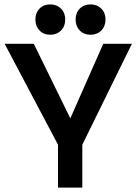

<svg xmlns="http://www.w3.org/2000/svg" viewBox="-20 -848 617 868"><path d="M242.2 0V-193.8L1 -649.9H132.8L297.9 -313L446.8 -649.9H576.2L352.1 -193.8V0ZM438 -710.2Q418.9 -690.9 389.2 -690.9Q359.4 -690.9 340.6 -710.2Q321.8 -729.5 321.8 -759.8Q321.8 -790 340.6 -809.1Q359.4 -828.1 389.2 -828.1Q418.9 -828.1 438 -809.1Q457 -790 457 -759.8Q457 -729.5 438 -710.2ZM255.9 -710.2Q236.8 -690.9 207 -690.9Q177.2 -690.9 158.7 -710.2Q140.1 -729.5 140.1 -759.8Q140.1 -790 158.7 -809.1Q177.2 -828.1 207 -828.1Q236.8 -828.1 255.9 -809.1Q274.9 -790 274.9 -759.8Q274.9 -729.5 255.9 -710.2Z"/></svg>

Font: Apfel Grotezk Mittel
Style: Regular
Weight: 500
Designer: Luigi Gorlero
Foundry: © 2023, Luigi Gorlero & Collletttivo
Version: Version 2.000;Glyphs 3.2 (3217)